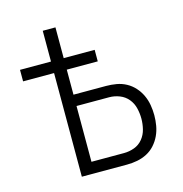

<svg xmlns="http://www.w3.org/2000/svg" viewBox="-108 -834 891 934"><g transform="rotate(-15 337.5 -367.5)"><path d="M190 0V-522H34V-580H190V-735H254V-580H410V-522H254V-396H418Q444 -396 470 -391.5Q496 -387 519 -374.5Q542 -362 559.5 -342.5Q577 -323 588 -299.5Q599 -276 603.5 -250Q608 -224 608 -198Q608 -172 603.5 -146Q599 -120 588 -96.5Q577 -73 559.5 -53.5Q542 -34 519 -22Q496 -10 470 -5Q444 0 418 0ZM418 -58Q445 -58 470.5 -67.5Q496 -77 513 -98Q530 -119 536.5 -145.5Q543 -172 543 -198Q543 -225 536.5 -251.5Q530 -278 513 -298.5Q496 -319 470.5 -329Q445 -339 418 -339H254V-58Z"/></g></svg>

Font: Iosevka Aile Light
Style: Regular
Weight: 300
Designer: Belleve Invis
Foundry: Belleve Invis
Version: Version 27.3.5; ttfautohint (v1.8.4)